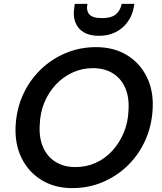

<svg xmlns="http://www.w3.org/2000/svg" viewBox="-20 -954 830 986"><path d="M351 12Q261 12 194 -29Q127 -70 91.5 -141Q56 -212 60 -304Q64 -391 97 -465Q130 -539 186.5 -594.5Q243 -650 316.5 -681Q390 -712 473 -712Q564 -712 631 -671.5Q698 -631 733.5 -559.5Q769 -488 764 -396Q760 -310 727 -235.5Q694 -161 637.5 -105.5Q581 -50 508 -19Q435 12 351 12ZM367 -96Q423 -96 471 -117.5Q519 -139 556 -179Q593 -219 615.5 -272.5Q638 -326 640 -389Q644 -455 623 -503Q602 -551 559.5 -577.5Q517 -604 457 -604Q402 -604 353.5 -582Q305 -560 267.5 -520.5Q230 -481 208 -428Q186 -375 184 -312Q180 -246 201.5 -197.5Q223 -149 265.5 -122.5Q308 -96 367 -96ZM488 -770Q440 -770 409.5 -788.5Q379 -807 366.5 -840.5Q354 -874 362 -918L364 -934H429Q422 -900 438.5 -880.5Q455 -861 504 -861Q552 -861 575 -880.5Q598 -900 605 -934H670L667 -917Q659 -873 634.5 -840Q610 -807 573 -788.5Q536 -770 488 -770Z"/></svg>

Font: DM Sans SemiBold
Style: Italic
Weight: 600
Italic angle: -10°
Designer: Colophon Foundry, Jonny Pinhorn
Foundry: Colophon Foundry
Version: Version 4.004;gftools[0.9.30]